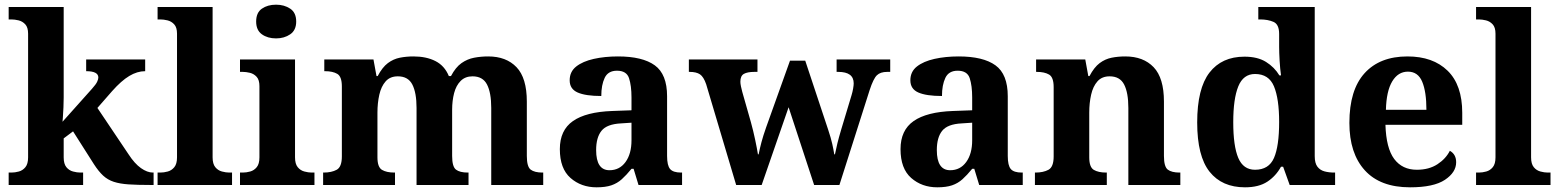

<svg xmlns="http://www.w3.org/2000/svg" viewBox="-20 -790 6659 820"><path d="M17 0V-53H29Q44 -53 60.5 -57.5Q77 -62 88.5 -76Q100 -90 100 -118V-646Q100 -673 88 -686Q76 -699 59.5 -703Q43 -707 29 -707H17V-760H252V-374Q252 -356 251 -331.5Q250 -307 248.5 -288.5Q247 -270 247 -270L373 -411Q390 -430 395 -441Q400 -452 400 -459Q400 -486 348 -486V-536H600V-486Q566 -486 532 -465.5Q498 -445 459 -401L396 -329L529 -131Q555 -91 582 -72Q609 -53 633 -53H636V0H622Q567 0 529.5 -2.5Q492 -5 466 -13.5Q440 -22 420.5 -40Q401 -58 381 -89L292 -229L252 -199V-118Q252 -90 263.5 -76Q275 -62 292 -57.5Q309 -53 323 -53H335V0Z M653 0V-53H665Q680 -53 696.5 -57.5Q713 -62 724.5 -76Q736 -90 736 -118V-646Q736 -673 724 -686Q712 -699 695.5 -703Q679 -707 665 -707H653V-760H888V-118Q888 -90 899.5 -76Q911 -62 928 -57.5Q945 -53 959 -53H971V0Z M1159 -626Q1123 -626 1098.5 -643.5Q1074 -661 1074 -698Q1074 -736 1098.5 -753Q1123 -770 1159 -770Q1194 -770 1219.5 -753Q1245 -736 1245 -698Q1245 -661 1219.5 -643.5Q1194 -626 1159 -626ZM1005 0V-53H1017Q1032 -53 1048.5 -57.5Q1065 -62 1076.5 -76Q1088 -90 1088 -118V-422Q1088 -449 1076 -462Q1064 -475 1047.5 -479Q1031 -483 1017 -483H1005V-536H1240V-118Q1240 -90 1251.5 -76Q1263 -62 1280 -57.5Q1297 -53 1311 -53H1323V0Z M1360 0V-53H1362Q1396 -53 1418 -65Q1440 -77 1440 -122V-421Q1440 -463 1420.5 -474.5Q1401 -486 1368 -486H1365V-536H1575L1588 -465H1593Q1613 -503 1636.5 -520.5Q1660 -538 1687.5 -543.5Q1715 -549 1746 -549Q1801 -549 1840 -529Q1879 -509 1897 -465H1906Q1926 -503 1951 -520.5Q1976 -538 2005 -543.5Q2034 -549 2065 -549Q2142 -549 2186 -503Q2230 -457 2230 -356V-124Q2230 -78 2246.5 -65.5Q2263 -53 2297 -53H2300V0H2078V-329Q2078 -394 2060 -429Q2042 -464 1998 -464Q1967 -464 1947.5 -444.5Q1928 -425 1919.5 -392.5Q1911 -360 1911 -321V-124Q1911 -78 1927.5 -65.5Q1944 -53 1978 -53H1981V0H1759V-329Q1759 -394 1741 -429Q1723 -464 1679 -464Q1646 -464 1627 -442.5Q1608 -421 1600 -385.5Q1592 -350 1592 -309V-118Q1592 -76 1611.5 -64.5Q1631 -53 1664 -53H1667V0Z M2528 10Q2462 10 2416.5 -30Q2371 -70 2371 -153Q2371 -234 2427 -273Q2483 -312 2595 -316L2677 -319V-374Q2677 -424 2666.5 -456Q2656 -488 2615 -488Q2577 -488 2562.5 -457.5Q2548 -427 2548 -380Q2481 -380 2447 -395Q2413 -410 2413 -447Q2413 -484 2441 -506Q2469 -528 2516 -538.5Q2563 -549 2619 -549Q2724 -549 2776.5 -511Q2829 -473 2829 -379V-124Q2829 -83 2842 -68Q2855 -53 2889 -53H2893V0H2707L2686 -69H2677Q2655 -42 2635.5 -24.5Q2616 -7 2591 1.5Q2566 10 2528 10ZM2583 -63Q2626 -63 2651.5 -98Q2677 -133 2677 -191V-266L2632 -263Q2572 -260 2549 -231.5Q2526 -203 2526 -149Q2526 -63 2583 -63Z M2996 -430Q2985 -462 2969.5 -472.5Q2954 -483 2925 -483H2922V-536H3215V-483H3202Q3172 -483 3157 -474.5Q3142 -466 3142 -441Q3142 -433 3144.5 -421Q3147 -409 3150 -398L3187 -268Q3197 -232 3205 -194Q3213 -156 3217 -131H3220Q3225 -156 3232 -182.5Q3239 -209 3252 -246L3354 -531H3419L3517 -236Q3529 -200 3534.5 -175Q3540 -150 3543 -131H3546Q3551 -156 3556.5 -178.5Q3562 -201 3573 -238L3617 -384Q3621 -397 3623.5 -411.5Q3626 -426 3626 -434Q3626 -483 3560 -483H3553V-536H3782V-483H3769Q3740 -483 3725 -468.5Q3710 -454 3694 -405L3565 0H3457L3348 -332L3233 0H3124Z M3983 10Q3917 10 3871.5 -30Q3826 -70 3826 -153Q3826 -234 3882 -273Q3938 -312 4050 -316L4132 -319V-374Q4132 -424 4121.5 -456Q4111 -488 4070 -488Q4032 -488 4017.5 -457.5Q4003 -427 4003 -380Q3936 -380 3902 -395Q3868 -410 3868 -447Q3868 -484 3896 -506Q3924 -528 3971 -538.5Q4018 -549 4074 -549Q4179 -549 4231.5 -511Q4284 -473 4284 -379V-124Q4284 -83 4297 -68Q4310 -53 4344 -53H4348V0H4162L4141 -69H4132Q4110 -42 4090.5 -24.5Q4071 -7 4046 1.5Q4021 10 3983 10ZM4038 -63Q4081 -63 4106.5 -98Q4132 -133 4132 -191V-266L4087 -263Q4027 -260 4004 -231.5Q3981 -203 3981 -149Q3981 -63 4038 -63Z M4400 0V-53H4402Q4436 -53 4458 -65Q4480 -77 4480 -122V-418Q4480 -460 4460.5 -471.5Q4441 -483 4408 -483H4405V-536H4615L4628 -465H4633Q4653 -503 4676.5 -520.5Q4700 -538 4727.5 -543.5Q4755 -549 4786 -549Q4863 -549 4907 -503Q4951 -457 4951 -356V-124Q4951 -78 4967.5 -65.5Q4984 -53 5018 -53H5021V0H4799V-329Q4799 -394 4781 -429Q4763 -464 4719 -464Q4686 -464 4667 -442.5Q4648 -421 4640 -385.5Q4632 -350 4632 -309V-118Q4632 -76 4651.5 -64.5Q4671 -53 4704 -53H4707V0Z M5297 10Q5199 10 5146 -56.5Q5093 -123 5093 -267Q5093 -412 5145.5 -480Q5198 -548 5295 -548Q5351 -548 5387 -525.5Q5423 -503 5444 -468H5451Q5447 -496 5445 -531Q5443 -566 5443 -590V-645Q5443 -686 5419 -696.5Q5395 -707 5362 -707H5354V-760H5595V-123Q5595 -93 5606.5 -78Q5618 -63 5637 -58Q5656 -53 5678 -53H5682V0H5488L5460 -78H5451Q5429 -38 5392.5 -14Q5356 10 5297 10ZM5340 -65Q5399 -65 5421 -115.5Q5443 -166 5443 -269Q5443 -368 5421 -421Q5399 -474 5340 -474Q5290 -474 5268.5 -421Q5247 -368 5247 -268Q5247 -166 5268.5 -115.5Q5290 -65 5340 -65Z M6002 10Q5875 10 5809 -62.5Q5743 -135 5743 -265Q5743 -406 5808 -477.5Q5873 -549 5991 -549Q6100 -549 6162.5 -488Q6225 -427 6225 -308V-257H5897Q5900 -157 5934.5 -111Q5969 -65 6031 -65Q6083 -65 6119 -88.5Q6155 -112 6172 -146Q6199 -131 6199 -97Q6199 -54 6151 -22Q6103 10 6002 10ZM6072 -321Q6072 -398 6054 -441Q6036 -484 5993 -484Q5951 -484 5926 -442.5Q5901 -401 5899 -321Z M6284 0V-53H6296Q6311 -53 6327.5 -57.5Q6344 -62 6355.5 -76Q6367 -90 6367 -118V-646Q6367 -673 6355 -686Q6343 -699 6326.5 -703Q6310 -707 6296 -707H6284V-760H6519V-118Q6519 -90 6530.5 -76Q6542 -62 6559 -57.5Q6576 -53 6590 -53H6602V0Z"/></svg>

Font: Noto Serif Tamil
Style: Bold Italic
Weight: 700
Italic angle: -12°
Designer: Indian Type Foundry, Tom Grace, and the Monotype Design Team
Foundry: Monotype Imaging Inc.
Version: Version 2.003; ttfautohint (v1.8.4.7-5d5b)